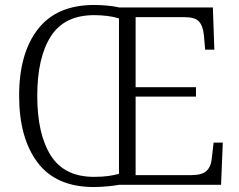

<svg xmlns="http://www.w3.org/2000/svg" viewBox="-20 -744 964 773"><path d="M358 9Q206 9 131.5 -89.5Q57 -188 57 -359Q57 -529 132.5 -626.5Q208 -724 359 -724Q383 -724 411 -721.5Q439 -719 460 -714H837L843 -544H806L801 -602Q797 -640 781 -657.5Q765 -675 722 -675H526V-393H769V-355H526V-39H751Q793 -39 811.5 -56Q830 -73 833 -109L840 -170H877L870 0H460Q438 4 409.5 6.5Q381 9 358 9ZM358 -32Q393 -32 416.5 -35.5Q440 -39 459 -44V-670Q416 -683 359 -683Q239 -683 184.5 -597.5Q130 -512 130 -358Q130 -204 184.5 -118Q239 -32 358 -32Z"/></svg>

Font: Noto Serif Gurmukhi Light
Style: Regular
Weight: 300
Designer: Vaibhav Singh and the Monotype Design Team
Foundry: Monotype Imaging Inc.
Version: Version 2.004; ttfautohint (v1.8.4.7-5d5b)